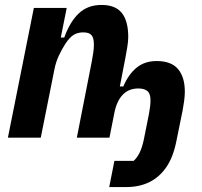

<svg xmlns="http://www.w3.org/2000/svg" viewBox="-20 -557 818 777"><path d="M422 200 443 94H521Q535 81 545 61Q555 41 562 8L583 -97Q586 -113 587.5 -126.5Q589 -140 589 -152Q589 -178 576.5 -188.5Q564 -199 540 -199Q521 -199 505.5 -193Q490 -187 477.5 -174.5Q465 -162 456 -142.5Q447 -123 442 -96L423 0H291L352 -311Q355 -327 357.5 -344.5Q360 -362 360 -377Q360 -403 350.5 -414.5Q341 -426 317 -426Q294 -426 277.5 -415.5Q261 -405 244 -379Q230 -357 218 -331.5Q206 -306 200 -275L145 0H12L117 -525H250L226 -405H240Q263 -469 299 -503Q335 -537 391 -537Q447 -537 473 -504.5Q499 -472 499 -407Q499 -390 495 -365.5Q491 -341 488 -326L465 -207H479Q499 -255 532 -282.5Q565 -310 614 -310Q673 -310 700.5 -277.5Q728 -245 728 -186Q728 -169 725 -147Q722 -125 719 -110L693 18Q680 81 652 121Q624 161 583.5 180.5Q543 200 491 200Z"/></svg>

Font: IBM Plex Sans Condensed
Style: Bold Italic
Weight: 700
Width: 3
Italic angle: -11.31°
Designer: Mike Abbink, Paul van der Laan, Pieter van Rosmalen
Foundry: Bold Monday
Version: Version 3.201